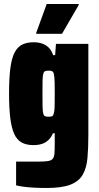

<svg xmlns="http://www.w3.org/2000/svg" viewBox="-20 -728 494 954"><path d="M212 206Q179 206 150 204.5Q121 203 98.5 200Q76 197 60 193V75Q79 75 97 75Q115 75 133 75Q151 75 169 75Q200 75 217 72.5Q234 70 241.5 61.5Q249 53 250.5 34.5Q252 16 252 -16V-66H243Q235 -46 221 -32.5Q207 -19 188.5 -13Q170 -7 146 -7Q111 -7 87.5 -20Q64 -33 50.5 -63Q37 -93 31 -142Q25 -191 25 -263Q25 -340 31.5 -389.5Q38 -439 52.5 -467Q67 -495 90.5 -506.5Q114 -518 147 -518Q169 -518 188 -512Q207 -506 221.5 -492Q236 -478 244 -454H254L258 -510H419V-56Q419 9 414.5 58Q410 107 391 140Q372 173 330 189.5Q288 206 212 206ZM222 -148Q236 -148 241 -152Q246 -156 249 -172Q251 -180 251.5 -203Q252 -226 252 -263Q252 -297 251.5 -317.5Q251 -338 250 -346Q248 -366 242.5 -371.5Q237 -377 222 -377Q210 -377 204 -374.5Q198 -372 195 -361Q192 -350 191.5 -327Q191 -304 191 -263Q191 -221 191.5 -197.5Q192 -174 195 -163.5Q198 -153 204 -150.5Q210 -148 222 -148ZM160 -560V-565L212 -708H371V-703L288 -560Z"/></svg>

Font: Saira Condensed Black
Style: Regular
Weight: 900
Width: 3
Designer: Hector Gatti with collaboration of the Omnibus-Type team
Foundry: Omnibus-Type
Version: Version 1.101